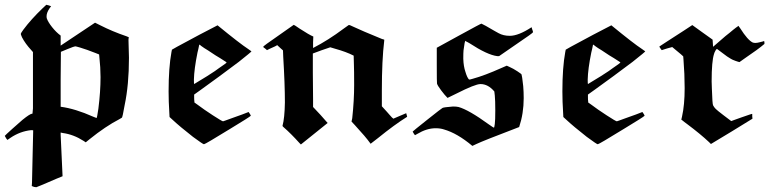

<svg xmlns="http://www.w3.org/2000/svg" viewBox="-21 -577 3226 804"><path d="M131 207Q122 207 112 202L113 188Q113 182 115.5 77Q118 -28 118 -31Q118 -32 109 -32Q63 -27 23 0L10 9Q5 4 -1 -8Q0 -10 30.5 -37.5Q61 -65 73 -75Q105 -101 114 -101H115L117 -123Q117 -141 117 -230V-359L110 -367Q85 -394 71 -421Q66 -433 66 -435Q66 -438 77 -453Q109 -496 158 -543L173 -557Q174 -557 183 -554.5Q192 -552 193 -551Q191 -548 187 -543Q174 -524 174 -509Q174 -503 175 -500Q180 -485 197 -463.5Q214 -442 233 -428V-386L377 -482L399 -471Q450 -445 509 -425Q519 -421 519 -420L518 -419Q518 -418 517.5 -415.5Q517 -413 517 -410Q517 -400 518 -373Q519 -346 519 -335Q519 -222 501 -137Q492 -84 489 -84L479 -78Q421 -48 354 6L338 19L329 13Q287 -14 242 -20L233 -22V-12L241 161L214 172Q187 184 159.5 195.5Q132 207 131 207ZM314 -378Q297 -383 294 -383Q290 -383 263 -372L234 -360L233 -245V-130Q294 -122 370 -88Q382 -83 384 -83Q385 -83 391 -122Q400 -194 400 -254Q400 -294 395 -339L394 -349L379 -355Q341 -370 314 -378Z M720 -381Q823 -437 890 -471Q984 -394 1018 -372L1032 -362Q1032 -360 979 -318Q894 -254 820 -201L792 -181V-170Q792 -156 793 -153V-148L807 -138Q832 -119 870.5 -94Q909 -69 913 -69Q914 -69 922 -72Q930 -75 944 -80Q958 -85 969 -89Q990 -96 1020 -108Q1021 -107 1025.5 -100Q1030 -93 1029 -92Q1023 -86 942 -37Q838 27 833 27Q829 27 787 -4Q732 -47 701 -76L689 -87L688 -106Q685 -152 685 -194Q685 -294 697 -359L699 -369ZM850 -366Q833 -376 821 -385Q816 -390 814 -390Q813 -390 813 -389Q813 -388 812 -383.5Q811 -379 809.5 -371.5Q808 -364 806 -357Q792 -288 791 -244Q791 -225 792 -225Q793 -225 805 -233L846 -258Q887 -284 895 -291Q928 -313 928 -316Q915 -324 900 -334Q887 -341 850 -366Z M1588 -407Q1578 -325 1578 -197V-132L1599 -109Q1603 -104 1609.5 -97Q1616 -90 1619 -86.5Q1622 -83 1623 -83L1626 -80L1654 -92Q1679 -103 1680 -103L1684 -88Q1631 -55 1562 1Q1532 25 1531 25Q1529 23 1528 21Q1511 -3 1465 -53L1451 -68L1454 -82Q1462 -156 1462 -221Q1462 -284 1461 -307L1460 -344Q1429 -360 1382 -373L1362 -379Q1350 -375 1325.5 -366.5Q1301 -358 1289 -353V-273Q1290 -229 1290 -161V-129L1321 -96L1351 -62Q1325 -41 1295 -17L1239 28L1233 22Q1198 -17 1167 -44Q1162 -48 1162 -50Q1171 -83 1172 -148Q1172 -224 1165 -340L1164 -366L1155 -374Q1145 -384 1143 -385L1140 -388L1131 -383Q1128 -382 1120 -378Q1112 -374 1109 -373L1097 -367L1089 -374Q1081 -379 1081 -381Q1081 -384 1145 -428L1209 -473Q1211 -473 1234 -457Q1274 -431 1291 -424L1290 -400V-376Q1354 -409 1418 -457L1439 -472Q1441 -474 1461 -464Q1490 -450 1578 -414L1588 -411Z M2114 -427Q2150 -427 2205 -463L2208 -453Q2211 -446 2211 -442Q2211 -439 2140 -391L2069 -342H2061Q2020 -347 1945 -396Q1941 -398 1937 -400.5Q1933 -403 1930 -404L1928 -406Q1925 -406 1920 -366Q1919 -356 1919 -331Q1920 -299 1928 -276Q1935 -252 1943 -244Q1945 -243 1958 -247Q2009 -261 2078 -292L2101 -302L2112 -297Q2128 -290 2145.5 -278.5Q2163 -267 2163 -265Q2165 -261 2170 -216Q2172 -192 2172 -166Q2172 -102 2153 -45Q2001 13 1974 26L1957 34Q1894 -19 1838 -35Q1823 -40 1803 -40Q1766 -40 1726 -16L1717 -11Q1716 -11 1711.5 -18Q1707 -25 1707 -26Q1707 -27 1768 -75.5Q1829 -124 1832 -125Q1837 -128 1876 -131Q1890 -131 1899 -129Q1942 -117 2026 -56Q2048 -40 2048 -43Q2049 -44 2051 -58Q2053 -73 2053 -114Q2053 -157 2051 -177L2049 -194Q2023 -225 1991 -225Q1969 -225 1890 -185L1853 -167Q1841 -179 1826 -199Q1811 -219 1809 -227Q1808 -230 1808 -304V-377L1901 -428Q1994 -479 1995 -478Q1996 -478 2013.5 -468.5Q2031 -459 2049 -448L2067 -438Q2087 -427 2114 -427Z M2369 -381Q2472 -437 2539 -471Q2633 -394 2667 -372L2681 -362Q2681 -360 2628 -318Q2543 -254 2469 -201L2441 -181V-170Q2441 -156 2442 -153V-148L2456 -138Q2481 -119 2519.5 -94Q2558 -69 2562 -69Q2563 -69 2571 -72Q2579 -75 2593 -80Q2607 -85 2618 -89Q2639 -96 2669 -108Q2670 -107 2674.5 -100Q2679 -93 2678 -92Q2672 -86 2591 -37Q2487 27 2482 27Q2478 27 2436 -4Q2381 -47 2350 -76L2338 -87L2337 -106Q2334 -152 2334 -194Q2334 -294 2346 -359L2348 -369ZM2499 -366Q2482 -376 2470 -385Q2465 -390 2463 -390Q2462 -390 2462 -389Q2462 -388 2461 -383.5Q2460 -379 2458.5 -371.5Q2457 -364 2455 -357Q2441 -288 2440 -244Q2440 -225 2441 -225Q2442 -225 2454 -233L2495 -258Q2536 -284 2544 -291Q2577 -313 2577 -316Q2564 -324 2549 -334Q2536 -341 2499 -366Z M2740 -382Q2738 -381 2772.5 -403.5Q2807 -426 2843 -449L2878 -472Q2897 -458 2921 -441L2963 -411Q2963 -406 2964 -396Q2965 -386 2965 -381L3017 -426Q3025 -432 3034 -439.5Q3043 -447 3049 -452Q3055 -457 3060.5 -461Q3066 -465 3069 -467L3071 -469Q3075 -464 3079 -458Q3110 -409 3131 -399Q3141 -395 3160 -400Q3177 -404 3178 -405Q3180 -405 3180 -399V-393Q3153 -370 3101 -335L3077 -318Q3077 -317 3076 -317Q3073 -317 3059 -322Q3045 -327 3039 -331Q3026 -338 3003 -356Q2984 -371 2983 -371Q2980 -374 2975 -365Q2970 -356 2969 -351Q2959 -321 2959 -236Q2959 -231 2959.5 -220.5Q2960 -210 2960 -205Q2962 -141 2965 -136Q2969 -128 2976 -121Q2983 -114 3008 -95Q3040 -70 3041 -70Q3047 -72 3056 -75.5Q3065 -79 3084 -85.5Q3103 -92 3116 -96.5Q3129 -101 3129 -100V-90L3130 -80Q3101 -62 3043 -26.5Q2985 9 2956 26L2948 18Q2913 -15 2857 -57Q2852 -61 2845 -66Q2838 -71 2835 -74L2832 -76Q2833 -82 2835 -89Q2846 -138 2846 -208Q2846 -266 2841 -329L2840 -341L2830 -350Q2804 -372 2794 -380L2772 -374L2750 -367Q2749 -368 2746.5 -371.5Q2744 -375 2742 -378Q2740 -381 2740 -382Z"/></svg>

Font: KaTeX_Fraktur
Style: Bold
Weight: 700
Version: Version 1.1; ttfautohint (v1.3)